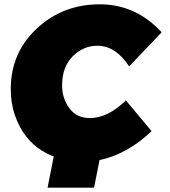

<svg xmlns="http://www.w3.org/2000/svg" viewBox="-20 -735 791 892"><path d="M365.5 16Q257 16 175 -35Q133.5 -60 101 -102Q68.5 -144 49.2 -199.8Q30 -255.5 30 -321.5Q30 -489.5 150.8 -602.2Q271.5 -715 443.5 -715Q611 -715 731 -585L580 -426.5Q517.5 -522.5 431.5 -522.5Q367.5 -522.5 318 -473.5Q268.5 -424.5 268.5 -337.5Q268.5 -278.5 302 -232.5Q335.5 -186.5 397.5 -186.5Q480.5 -186.5 565 -268.5L684 -126Q620 -63 537.8 -23.5Q455.5 16 365.5 16ZM417 137H201L236 -40H452Z"/></svg>

Font: Argentum Sans Black
Style: Italic
Weight: 900
Italic angle: -11°
Designer: Julieta Ulanovsky (font), Cristiano Sobral (main changes and remaster)
Foundry: Julieta Ulanovsky (font), Cristiano Sobral (main changes and remaster)
Version: Version 2.007;June 15, 2022;FontCreator 14.0.0.2814 64-bit; 